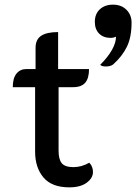

<svg xmlns="http://www.w3.org/2000/svg" viewBox="-20 -797 586 826"><path d="M131 -145V-422H35Q35 -461 51 -480.5Q67 -500 94 -500H133V-591Q133 -627 157 -643Q181 -659 230 -659V-500H363Q363 -460 346.5 -441Q330 -422 295 -422H232V-149Q232 -111 246 -94.5Q260 -78 296 -78Q331 -78 364 -97Q380 -81 380 -57Q380 -31 353 -11Q326 9 278 9Q203 9 167 -33.5Q131 -76 131 -145ZM479 -639Q475 -637 468.5 -635.5Q462 -634 456 -634Q425 -634 406.5 -652.5Q388 -671 388 -703Q388 -737 409.5 -757Q431 -777 466 -777Q502 -777 524 -755Q546 -733 546 -700Q546 -637 526 -596Q506 -555 467 -520Q456 -511 435 -511Q418 -511 411 -518Q444 -551 461.5 -582Q479 -613 479 -639Z"/></svg>

Font: K2D Medium
Style: Regular
Weight: 500
Designer: Katatrad Aksorn Co.,Ltd.
Foundry: Cadson Demak Co.,Ltd.
Version: Version 1.000; ttfautohint (v1.6)